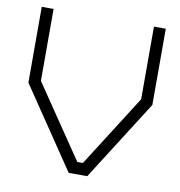

<svg xmlns="http://www.w3.org/2000/svg" viewBox="-79 -773 793 846"><g transform="rotate(10 317.5 -350.0)"><path d="M313 -54H338L542 -375V-700H595V-359L367 0H284L40 -361V-700H93V-378Z"/></g></svg>

Font: Turret Road
Style: Regular
Weight: 400
Designer: Noponies
Foundry: Noponies
Version: Version 1.001; ttfautohint (v1.8)